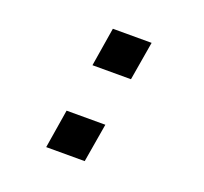

<svg xmlns="http://www.w3.org/2000/svg" viewBox="-96 -633 793 745"><g transform="rotate(20 300.0 -260.0)"><path d="M383 -360H224L250 -520H410ZM164 0 190 -160H350L323 0Z"/></g></svg>

Font: Iosevka SS04 Semibold Extended
Style: Italic
Weight: 600
Width: 7
Italic angle: -9°
Monospace: yes
Designer: Belleve Invis
Foundry: Belleve Invis
Version: Version 19.0.0; ttfautohint (v1.8.4)